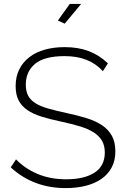

<svg xmlns="http://www.w3.org/2000/svg" viewBox="-20 -956 645 982"><path d="M311 -835 276 -851 337 -936H395ZM506 -592Q437 -669 311 -669Q207 -669 159.5 -629.5Q112 -590 112 -523Q112 -489 124 -466.5Q136 -444 161.5 -428Q187 -412 226 -401Q265 -390 320 -378Q377 -366 423.5 -351.5Q470 -337 502.5 -315Q535 -293 552.5 -261Q570 -229 570 -182Q570 -135 551.5 -100Q533 -65 499.5 -41.5Q466 -18 419.5 -6Q373 6 316 6Q150 6 35 -100L62 -141Q107 -94 172 -66.5Q237 -39 318 -39Q411 -39 463.5 -73Q516 -107 516 -176Q516 -211 502 -235.5Q488 -260 460.5 -278Q433 -296 391 -309Q349 -322 293 -334Q236 -346 192.5 -359.5Q149 -373 119.5 -393.5Q90 -414 75 -443Q60 -472 60 -516Q60 -564 78.5 -601Q97 -638 130 -663.5Q163 -689 209 -702Q255 -715 311 -715Q380 -715 434 -694.5Q488 -674 532 -632Z"/></svg>

Font: Oxford Sans
Style: Regular
Weight: 300
Designer: Matt McInerney, Pablo Impallari, Rodrigo Fuenzalida
Foundry: Matt McInerney, Pablo Impallari, Rodrigo Fuenzalida
Version: Version 3.000g; ttfautohint (v1.5) -l 8 -r 28 -G 28 -x 14 -D